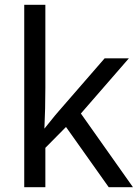

<svg xmlns="http://www.w3.org/2000/svg" viewBox="-20 -780 574 800"><path d="M169 -414Q169 -371 168 -328.5Q167 -286 165 -244Q180 -262 194.5 -280.5Q209 -299 224 -316L416 -537H517L317 -307L534 0H433L255 -251L169 -164V0H81V-760H169Z"/></svg>

Font: Noto Sans Hebrew Thin
Style: Regular
Weight: 400
Version: Version 3.001